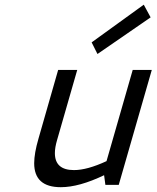

<svg xmlns="http://www.w3.org/2000/svg" viewBox="-20 -776 657 806"><path d="M537.1 -482.4H617.2L478.5 0H422.4L417 -40.5Q312 9.8 235.4 9.8Q123.5 9.8 123.5 -90.8Q123.5 -132.3 141.6 -194.3L224.1 -482.4H304.2L219.7 -188.5Q210.4 -156.7 210.4 -133.3Q210.4 -62 290.5 -62Q346.2 -62 427.2 -99.6ZM583.5 -756.3 612.3 -703.1 389.2 -549.3 364.7 -598.1Z"/></svg>

Font: Cantarell
Style: Italic
Weight: 400
Italic angle: -16°
Designer: Dave Crossland
Version: Version 1.004